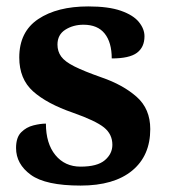

<svg xmlns="http://www.w3.org/2000/svg" viewBox="-20 -568 528 598"><path d="M231 10Q122 10 76 -23.5Q30 -57 30 -107Q30 -140 46 -156Q62 -172 84 -177.5Q106 -183 123 -183Q123 -121 152.5 -85Q182 -49 231 -49Q283 -49 306.5 -69Q330 -89 330 -117Q330 -150 304 -171Q278 -192 207 -217Q126 -245 83 -283.5Q40 -322 40 -389Q40 -469 99 -508.5Q158 -548 255 -548Q318 -548 356.5 -534.5Q395 -521 412.5 -499.5Q430 -478 430 -455Q430 -421 406.5 -403.5Q383 -386 328 -386Q328 -436 306 -463.5Q284 -491 240 -491Q208 -491 183.5 -475.5Q159 -460 159 -429Q159 -408 170.5 -392Q182 -376 212 -361Q242 -346 296 -327Q363 -304 405.5 -266.5Q448 -229 448 -166Q448 -83 391.5 -36.5Q335 10 231 10Z"/></svg>

Font: Noto Serif Thai
Style: Bold
Weight: 700
Designer: Monotype Design Team
Foundry: Monotype Imaging Inc.
Version: Version 2.002; ttfautohint (v1.8.4.7-5d5b)